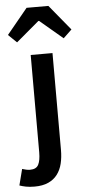

<svg xmlns="http://www.w3.org/2000/svg" viewBox="-108 -777 472 1018"><g transform="rotate(-5 127.5 -268.0)"><path d="M34 206Q7 206 -12.5 202Q-32 198 -46 193L-24 107Q-14 110 -3.5 112.5Q7 115 18 115Q51 115 62.5 92.5Q74 70 74 27V-491H190V25Q190 64 182 97Q174 130 155.5 154.5Q137 179 107 192.5Q77 206 34 206ZM-37 -607 74 -742H190L301 -607L256 -564L134 -667H130L8 -564Z"/></g></svg>

Font: Processing Sans Pro Semibold
Style: Regular
Weight: 600
Designer: Paul D. Hunt
Foundry: Adobe Systems Incorporated
Version: Version 2.020;PS 2.000;hotconv 1.0.86;makeotf.lib2.5.63406